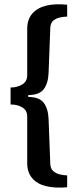

<svg xmlns="http://www.w3.org/2000/svg" viewBox="-20 -708 371 889"><path d="M291 159Q235 164 193.5 154Q152 144 129 117Q106 90 106 47V-168Q106 -198 82 -211.5Q58 -225 29 -224V-303Q55 -302 80.5 -315.5Q106 -329 106 -360V-574Q106 -618 129.5 -645Q153 -672 194.5 -682Q236 -692 291 -686V-631Q277 -631 259 -627.5Q241 -624 228 -613.5Q215 -603 213 -582L205 -371Q203 -322 182.5 -295Q162 -268 111 -268V-259Q162 -259 182.5 -232Q203 -205 205 -156L213 54Q215 75 228 85.5Q241 96 259 100Q277 104 291 104Z"/></svg>

Font: Chivo Medium SemiBold
Style: Regular
Weight: 600
Version: Version 2.002